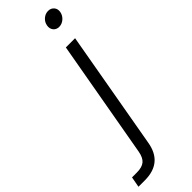

<svg xmlns="http://www.w3.org/2000/svg" viewBox="-454 -762 1030 1030"><g transform="rotate(-45 61.5 -247.0)"><path d="M222.5 -664Q205 -649 184 -649Q163 -649 151 -664Q139 -679 143 -701Q147 -723 164 -737.5Q181 -752 202 -752Q223 -752 235.5 -737.5Q248 -723 244 -701Q240 -679 222.5 -664ZM131 -546H201L82 129Q60 258 -74 258H-122L-111 198H-74Q-35 198 -15 181.5Q5 165 12 126Z"/></g></svg>

Font: Poppins Light
Style: Italic
Weight: 300
Italic angle: -10°
Designer: Ninad Kale (Devanagari), Jonny Pinhorn (Latin)
Foundry: Indian Type Foundry
Version: Version 3.200;PS 1.000;hotconv 16.6.54;makeotf.lib2.5.65590